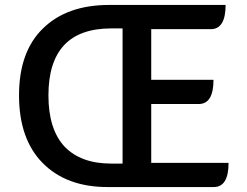

<svg xmlns="http://www.w3.org/2000/svg" viewBox="-20 -757 1001 777"><path d="M416 0Q249 0 153 -97Q57 -194 57 -371Q57 -548 154 -642Q251 -737 422 -737H893Q893 -639 833 -639H592V-434H844Q844 -336 784 -336H592V-98H905Q905 0 845 0ZM430 -95H476V-642H430Q176 -642 176 -371Q176 -234 241 -164Q307 -95 430 -95Z"/></svg>

Font: Swei Half Moon CJK SC
Style: Medium
Weight: 500
Version: Version 2.071